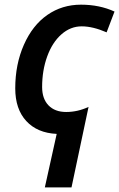

<svg xmlns="http://www.w3.org/2000/svg" viewBox="-20 -570 515 830"><path d="M173.8 240.2 225.1 8.8Q141.1 4.9 93.5 -46.9Q45.9 -98.6 45.9 -188Q45.9 -292 83.3 -376.5Q120.6 -460.9 184.6 -505.4Q248.5 -549.8 330.1 -549.8Q410.2 -549.8 475.1 -520L440.9 -430.2Q381.3 -456.1 333 -456.1Q284.7 -456.1 245.4 -421.4Q206.1 -386.7 184.1 -326.2Q162.1 -265.6 162.1 -193.8Q162.1 -143.1 189.7 -114.5Q217.3 -85.9 266.1 -85.9Q315.9 -85.9 362.8 -107.9L289.1 240.2Z"/></svg>

Font: Open Sans Semibold
Style: Italic
Weight: 600
Italic angle: -12°
Foundry: Ascender Corporation
Version: Version 1.10